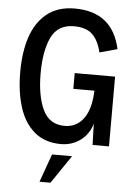

<svg xmlns="http://www.w3.org/2000/svg" viewBox="-66 -845 798 1138"><g transform="rotate(5 333.0 -275.5)"><path d="M364.7 -415H605V0H507.3L503.4 -127Q493.7 -88.4 468 -56.9Q442.4 -25.4 404.1 -7.1Q365.7 11.2 320.3 11.2Q223.6 11.2 161.6 -41.5Q99.6 -94.2 71 -185.3Q42.5 -276.4 42.5 -395Q42.5 -511.7 72 -601.6Q101.6 -691.4 166.5 -743.9Q231.4 -796.4 332.5 -796.4Q557.6 -796.4 605 -578.6L500 -549.8Q482.9 -621.6 445.6 -656.5Q408.2 -691.4 336.9 -691.4Q240.7 -691.4 202.1 -610.8Q163.6 -530.3 163.6 -396Q163.6 -262.2 202.4 -180.2Q241.2 -98.1 332 -98.1Q387.7 -98.1 425.5 -133.5Q463.4 -168.9 479 -232.9Q488.8 -274.4 490.2 -321.3H364.7ZM272.9 77.1H392.1L278.3 244.6H212.9Z"/></g></svg>

Font: Decalotype Medium
Style: Regular
Weight: 500
Designer: Alfredo Marco Pradil
Foundry: Alfredo Marco Pradil
Version: Version 1.0